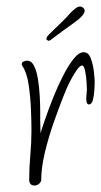

<svg xmlns="http://www.w3.org/2000/svg" viewBox="-20 -575 312 592"><path d="M85 -3Q78 -3 74 -8Q70 -13 70 -20Q70 -58 73.5 -96.5Q77 -135 77 -173Q77 -198 75.5 -236.5Q74 -275 68.5 -312.5Q63 -350 50 -370Q49 -372 48 -373.5Q47 -375 47 -377Q47 -383 53 -385.5Q59 -388 63 -388Q77 -388 85 -372Q93 -356 97 -331Q101 -306 102.5 -279.5Q104 -253 104 -231.5Q104 -210 104 -202Q104 -192 104.5 -183Q105 -174 105 -164Q109 -178 119 -207Q129 -236 143 -271.5Q157 -307 173.5 -339.5Q190 -372 206.5 -393Q223 -414 238 -414Q253 -414 260 -395Q267 -376 269.5 -354Q272 -332 272 -321Q272 -314 271 -297.5Q270 -281 266.5 -267Q263 -253 254 -253Q246 -253 246 -271Q246 -279 247 -286Q248 -293 248 -297Q248 -302 247 -320.5Q246 -339 242.5 -356Q239 -373 233 -373Q227 -373 218.5 -361.5Q210 -350 201.5 -334.5Q193 -319 186.5 -304.5Q180 -290 178 -284Q163 -247 146.5 -200Q130 -153 118.5 -105.5Q107 -58 107 -17Q100 -3 85 -3ZM130 -449Q129 -449 126 -451Q123 -453 123 -454Q123 -459 126 -463Q130 -468 142.5 -480Q155 -492 170.5 -507Q186 -522 198 -536Q205 -543 212.5 -549Q220 -555 227 -555Q231 -555 235 -552Q241 -548 241 -542Q241 -528 208.5 -505Q176 -482 135 -451Q131 -449 130 -449Z"/></svg>

Font: Licorice
Style: Regular
Weight: 400
Designer: Robert E. Leuschke
Foundry: Robert E. Leuschke
Version: Version 1.010; ttfautohint (v1.8.3)